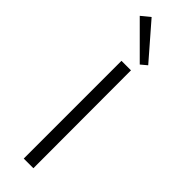

<svg xmlns="http://www.w3.org/2000/svg" viewBox="-304 -911 914 914"><g transform="rotate(45 153.0 -453.5)"><path d="M194 -707 30 -871 74 -907 225 -733ZM120 0V-658H184L185 0Z"/></g></svg>

Font: EauTestSC Semilight
Style: Regular
Weight: 300
Designer: Christian Thalmann (Catharsis Fonts)
Version: Version 0.001;PS 000.001;hotconv 1.0.88;makeotf.lib2.5.64775